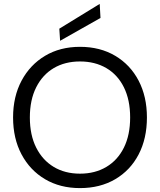

<svg xmlns="http://www.w3.org/2000/svg" viewBox="-20 -952 820 984"><path d="M390 12Q288 12 211 -33.5Q134 -79 90.5 -160.5Q47 -242 47 -350Q47 -457 90.5 -538.5Q134 -620 211 -666Q288 -712 390 -712Q493 -712 570.5 -666Q648 -620 690.5 -538.5Q733 -457 733 -350Q733 -242 690.5 -160.5Q648 -79 570.5 -33.5Q493 12 390 12ZM390 -62Q467 -62 525 -96.5Q583 -131 615 -195.5Q647 -260 647 -350Q647 -440 615 -504.5Q583 -569 525 -603Q467 -637 390 -637Q313 -637 255.5 -603Q198 -569 165.5 -504.5Q133 -440 133 -350Q133 -260 165.5 -195.5Q198 -131 255.5 -96.5Q313 -62 390 -62ZM288 -743 284 -805 491 -932 495 -860Z"/></svg>

Font: DM Sans 20pt
Style: Regular
Weight: 400
Version: Version 4.004;gftools[0.9.30]